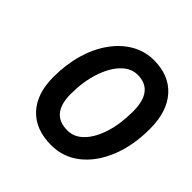

<svg xmlns="http://www.w3.org/2000/svg" viewBox="-174 -809 965 965"><g transform="rotate(45 308.5 -326.0)"><path d="M89 -243Q89 -332 111 -408Q133 -484 173.5 -540.5Q214 -597 268.5 -628.5Q323 -660 387 -660Q495 -660 556 -592Q617 -524 617 -401Q617 -281 579 -188.5Q541 -96 475 -44Q409 8 323 8Q212 8 150.5 -58Q89 -124 89 -243ZM495 -403Q495 -550 381 -550Q333 -550 294.5 -509.5Q256 -469 233.5 -399.5Q211 -330 211 -244Q211 -102 329 -102Q377 -102 414.5 -140.5Q452 -179 473.5 -247Q495 -315 495 -403Z"/></g></svg>

Font: Overused Grotesk SemiBold
Style: Italic
Weight: 600
Italic angle: -10°
Version: Version 0.003